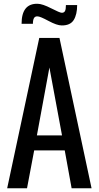

<svg xmlns="http://www.w3.org/2000/svg" viewBox="-20 -1014 532 1034"><path d="M18.6 0 191.4 -809.6H300.3L473.1 0H365.7L328.6 -204.1H164.1L125.5 0ZM96.2 -885.7Q96.2 -995.6 182.6 -993.7Q209 -993.2 255.6 -969.2Q302.2 -945.3 312 -945.3Q324.7 -944.8 329.8 -954.1Q335 -963.4 335 -986.8H395.5Q395.5 -936 377 -906.2Q358.4 -876.5 312 -877Q286.6 -877 241.2 -901.4Q195.8 -925.8 182.6 -925.8Q169.4 -926.8 163.3 -917Q157.2 -907.2 157.2 -885.7ZM178.7 -284.7H314L246.1 -650.4Z"/></svg>

Font: Oswald Regular
Style: Regular
Weight: 400
Designer: Vernon Adams
Foundry: Vernon Adams
Version: 3.0; ttfautohint (v0.95) -l 8 -r 50 -G 200 -x 0 -w "G" -W -c